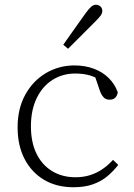

<svg xmlns="http://www.w3.org/2000/svg" viewBox="-20 -775 563 807"><path d="M289 12Q218 12 165.5 -19Q113 -50 83.5 -106.5Q54 -163 54 -240Q54 -319 86.5 -377.5Q119 -436 173.5 -468Q228 -500 293 -500Q338 -500 375 -486Q412 -472 437.5 -446.5Q463 -421 475 -387Q473 -373 464.5 -364.5Q456 -356 441 -356Q425 -356 416 -365.5Q407 -375 401 -390L374 -469L415 -430Q389 -448 361 -457Q333 -466 296 -466Q243 -466 200.5 -439Q158 -412 134 -362Q110 -312 110 -244Q110 -177 133.5 -129Q157 -81 199.5 -55.5Q242 -30 297 -30Q331 -30 359 -39Q387 -48 410.5 -64Q434 -80 455 -103L477 -82Q457 -56 431.5 -34.5Q406 -13 371 -0.5Q336 12 289 12ZM246 -587Q262 -610 278 -632.5Q294 -655 310 -677.5Q326 -700 341 -721Q354 -739 363.5 -747Q373 -755 383 -755Q394 -755 402 -748Q410 -741 410 -729Q410 -719 403 -709.5Q396 -700 380 -684Q363 -667 344 -648Q325 -629 305.5 -609.5Q286 -590 266 -570Z"/></svg>

Font: Source Serif 4 Light
Style: Regular
Weight: 300
Designer: Frank Grießhammer
Foundry: Adobe Systems Incorporated
Version: Version 4.004;hotconv 1.0.116;makeotfexe 2.5.65601